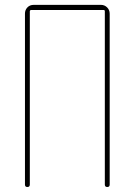

<svg xmlns="http://www.w3.org/2000/svg" viewBox="-20 -750 540 770"><path d="M80.1 -9.8V-695.3Q80.1 -710 89.8 -720.2Q99.6 -730.5 115.2 -730.5H384.8Q399.4 -730.5 409.7 -720.2Q419.9 -710 419.9 -695.3V-9.8Q419.9 0 410.2 0Q400.4 0 400.4 -9.8V-705.1Q400.4 -710 394.5 -710H105.5Q100.6 -710 99.6 -705.1V-9.8Q99.6 0 89.8 0Q80.1 0 80.1 -9.8Z"/></svg>

Font: Rounded-X Mgen+ 1m thin
Style: Regular
Weight: 100
Designer: [Source Han Sans]
Ryoko NISHIZUKA  (kana & ideographs); Paul D. Hunt (Latin, Greek & Cyrillic); Wenlong ZHANG  (bopomofo
Version: Version 1.059.20150602